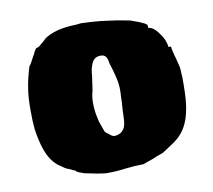

<svg xmlns="http://www.w3.org/2000/svg" viewBox="-72 -683 874 789"><g transform="rotate(-10 365.0 -288.5)"><path d="M273 19 219 8Q213 5 207.5 3.5Q202 2 198 0Q196 -1 192 -3Q188 -5 188 -8Q179 -11 166 -18Q153 -22 144 -28L130 -38Q120 -44 116 -48Q87 -73 71 -119Q58 -157 51 -208Q48 -238 48 -286Q48 -343 54 -375Q59 -412 75 -464Q82 -470 98 -503Q102 -508 104 -513.5Q106 -519 109 -523Q110 -524 112.5 -528.5Q115 -533 118 -533Q126 -533 141 -548Q146 -551 155 -560Q162 -567 168 -570Q196 -587 238 -594Q245 -595 256.5 -596.5Q268 -598 275 -598Q288 -598 297 -599Q306 -600 313 -601Q376 -599 418 -593Q455 -589 511 -578Q514 -578 521 -575Q554 -564 571 -555Q583 -549 583 -543V-534Q594 -534 606 -524.5Q618 -515 628 -499Q639 -485 645 -469Q651 -453 651 -443Q660 -443 661.5 -442Q663 -441 663 -433Q668 -408 673 -393Q675 -385 677.5 -375.5Q680 -366 683 -353L684 -345L686 -308V-283Q686 -208 676 -166Q662 -101 621 -65Q606 -52 588 -41L553 -18Q523 -8 509 -1L466 14Q432 14 389 19Q356 24 310 24Q305 24 296 22.5Q287 21 273 19ZM413 -148Q418 -160 419 -175Q420 -190 420 -193L421 -221Q424 -251 424 -279Q425 -288 425 -303Q425 -327 420 -349.5Q415 -372 409 -392Q403 -412 401 -418Q399 -436 392.5 -446Q386 -456 370 -456Q340 -456 330 -424Q325 -412 323 -396Q323 -390 320 -369L313 -320Q306 -298 306 -271Q306 -236 313 -208Q315 -193 321.5 -176.5Q328 -160 330 -153Q331 -143 348 -133Q353 -128 359 -124.5Q365 -121 368 -121Q399 -121 413 -148Z"/></g></svg>

Font: Sigmar One
Style: Regular
Weight: 400
Designer: Vernon Adams
Foundry: Vernon Adams
Version: Version 2.000